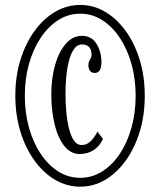

<svg xmlns="http://www.w3.org/2000/svg" viewBox="-20 -726 632 758"><path d="M297 11Q244 11 197.5 -16.2Q151 -43.5 115.8 -92.5Q80.5 -141.5 60.5 -206.8Q40.5 -272 40.5 -348Q40.5 -424 60.5 -489Q80.5 -554 115.8 -603Q151 -652 197.5 -679.2Q244 -706.5 297 -706.5Q349.5 -706.5 395.5 -679.2Q441.5 -652 476.8 -603Q512 -554 531.8 -489Q551.5 -424 551.5 -348Q551.5 -272 531.8 -206.8Q512 -141.5 476.8 -92.5Q441.5 -43.5 395.5 -16.2Q349.5 11 297 11ZM294.5 -118Q258.5 -118 233.2 -150.5Q208 -183 195.2 -236.8Q182.5 -290.5 182.5 -353.5Q182.5 -417 197.5 -469.5Q212.5 -522 239.8 -553.2Q267 -584.5 303 -584.5Q341.5 -584.5 361 -553Q380.5 -521.5 380.5 -479.5Q380.5 -460 374 -449Q367.5 -438 354.5 -438Q341 -438 335 -446.8Q329 -455.5 329 -468.5Q329 -479 332 -484.8Q335 -490.5 338.2 -495.8Q341.5 -501 341.5 -509.5Q341.5 -530.5 331.5 -540.5Q321.5 -550.5 304.5 -550.5Q284.5 -550.5 271.8 -532Q259 -513.5 251.8 -484.2Q244.5 -455 241.5 -421.5Q238.5 -388 238.5 -357.5Q238.5 -323 241.5 -287.2Q244.5 -251.5 251.8 -221Q259 -190.5 271.2 -172Q283.5 -153.5 302.5 -153.5Q325 -153.5 341.2 -171.8Q357.5 -190 364.5 -206.5L386.5 -177.5Q373 -148 349 -133Q325 -118 294.5 -118ZM297 -24Q343.5 -24 383.2 -49Q423 -74 452.8 -118.5Q482.5 -163 499 -221.8Q515.5 -280.5 515.5 -348Q515.5 -415.5 499 -474Q482.5 -532.5 452.8 -577Q423 -621.5 383.2 -646.8Q343.5 -672 297 -672Q250 -672 210.2 -646.8Q170.5 -621.5 140.8 -577Q111 -532.5 94.5 -474Q78 -415.5 78 -348Q78 -280.5 94.5 -221.8Q111 -163 140.8 -118.5Q170.5 -74 210.2 -49Q250 -24 297 -24Z"/></svg>

Font: Imbue Thin 10pt
Style: Regular
Weight: 400
Version: Version 1.102